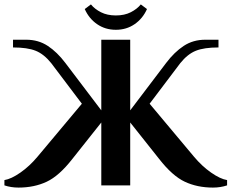

<svg xmlns="http://www.w3.org/2000/svg" viewBox="-30 -840 1049 870"><path d="M-10 0V-24Q21 -29 62.5 -58Q104 -87 140 -130L341 -370L202 -554Q169 -595 131.5 -610Q94 -625 29 -625V-660H89Q144 -660 186.5 -632Q229 -604 266 -555L429 -340V-660H560V-340L723 -555Q760 -604 802.5 -632Q845 -660 900 -660H960V-625Q895 -625 857.5 -610Q820 -595 787 -554L648 -370L849 -130Q885 -87 926.5 -58Q968 -29 999 -24V0Q969 10 935 10Q864 10 807.5 -16.5Q751 -43 691 -120L560 -285V0H429V-285L298 -120Q238 -43 181.5 -16.5Q125 10 54 10Q20 10 -10 0ZM354 -799 382 -820Q399 -799 427.5 -784.5Q456 -770 495 -770Q534 -770 562.5 -784.5Q591 -799 608 -820L636 -799Q617 -756 580 -730.5Q543 -705 495 -705Q447 -705 410 -730.5Q373 -756 354 -799Z"/></svg>

Font: Philosopher
Style: Bold
Weight: 700
Designer: Jovanny Lemonad
Foundry: Jovanny Lemonad
Version: Version 2.000